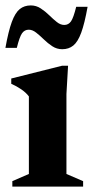

<svg xmlns="http://www.w3.org/2000/svg" viewBox="-22 -688 343 708"><path d="M229 -445.5 223 -341.5V-46.5L284.5 -20V0H23.5V-20L84.5 -46.5V-332.5Q74 -346.5 56.5 -358.5Q39 -370.5 19.5 -379V-398.5L206.5 -445.5ZM301 -663Q290 -601.5 277.5 -567.5Q265 -533.5 248.2 -520Q231.5 -506.5 207.5 -506.5Q187.5 -506.5 170.8 -517.5Q154 -528.5 139.5 -542.8Q125 -557 111.2 -567.8Q97.5 -578.5 84 -578.5Q68.5 -578.5 59.2 -565.2Q50 -552 40 -511.5H-2Q9 -573 21.5 -607Q34 -641 50.8 -654.5Q67.5 -668 91.5 -668Q111.5 -668 128.2 -657Q145 -646 159.5 -631.8Q174 -617.5 187.5 -606.8Q201 -596 215 -596Q230.5 -596 239.8 -609.2Q249 -622.5 259 -663Z"/></svg>

Font: Newsreader Text
Style: Bold
Weight: 700
Designer: Hugues Gentile
Foundry: Production Type
Version: Version 1.001